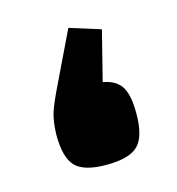

<svg xmlns="http://www.w3.org/2000/svg" viewBox="-59 -343 370 401"><g transform="rotate(-15 126.5 -142.5)"><path d="M189 -270 162 -163Q190 -158 201.5 -140Q213 -122 213 -82Q213 -32 194 -13Q175 6 125 6Q77 6 58.5 -13Q40 -32 40 -82Q41 -111 46.5 -128.5Q52 -146 70 -183L122 -291Z"/></g></svg>

Font: Changa SemiBold
Style: Regular
Weight: 600
Designer: Eduardo Rodriguez Tunni
Foundry: Eduardo Rodriguez Tunni
Version: Version 2.002; ttfautohint (v1.5) -l 8 -r 50 -G 150 -x 14 -H